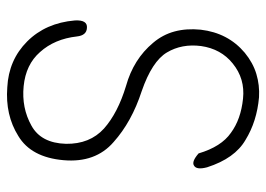

<svg xmlns="http://www.w3.org/2000/svg" viewBox="-124 -642 749 540"><g transform="rotate(90 250.0 -372.5)"><path d="M412 -557Q393 -621 354 -648Q316 -676 258 -682Q202 -688 159 -653Q118 -620 110 -564Q103 -510 128 -468Q153 -426 237 -397Q323 -369 380 -318Q439 -267 431 -177Q423 -86 363 -50Q304 -13 226 -19Q149 -23 97 -75Q45 -127 38 -209Q36 -245 59 -243Q80 -242 83 -215Q90 -152 127 -111Q162 -71 223 -65Q284 -59 334 -87Q383 -114 385 -184Q386 -251 342 -291Q298 -330 222 -353Q147 -374 101 -429Q78 -456 69 -489.5Q60 -523 64 -563Q73 -640 129 -687Q157 -710 188.5 -719.5Q220 -729 254 -727Q322 -721 374 -689Q426 -659 451 -581Q459 -551 446 -544Q435 -537 412 -557Z"/></g></svg>

Font: Yomogi
Style: Regular
Weight: 400
Designer: satsuyako
Foundry: satsuyako
Version: Version 3.100